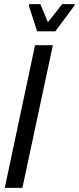

<svg xmlns="http://www.w3.org/2000/svg" viewBox="-20 -906 381 926"><path d="M3 0 149 -688H235L88 0ZM159 -755 119 -879 121 -886H175L211 -799L280 -886H341L339 -879L247 -755Z"/></svg>

Font: Saira ExtraCondensed Medium
Style: Italic
Weight: 500
Width: 2
Italic angle: -12°
Designer: Hector Gatti with collaboration of the Omnibus-Type team
Foundry: Omnibus-Type
Version: Version 1.101